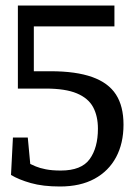

<svg xmlns="http://www.w3.org/2000/svg" viewBox="-20 -668 481 698"><path d="M198 10Q136 10 92 -2.5Q48 -15 20 -32L27 -168H81L90 -72Q96 -69 110 -63Q124 -57 146.5 -52.5Q169 -48 201 -48Q276 -48 306 -89.5Q336 -131 336 -200Q336 -246 318.5 -278.5Q301 -311 259.5 -328.5Q218 -346 146 -346H45V-648H396V-572H103V-409H164Q256 -409 315 -388Q374 -367 401.5 -324.5Q429 -282 429 -215Q429 -147 402 -96.5Q375 -46 323.5 -18Q272 10 198 10Z"/></svg>

Font: Faustina VF Beta
Style: Regular
Weight: 400
Designer: Alfonso Garcia
Foundry: Omnibus-Type
Version: Version 1.006